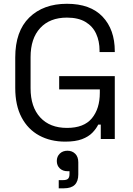

<svg xmlns="http://www.w3.org/2000/svg" viewBox="-20 -734 700 1014"><path d="M324.5 14Q246.5 14 186.9 -18.5Q127.2 -51 93.9 -114.2Q60.5 -177.5 60.5 -269.8V-430.2Q60.5 -569 134.6 -641.5Q208.8 -714 333.5 -714Q457.2 -714 521.8 -645.9Q586.2 -577.8 586.2 -463.8V-459H505.8V-466.2Q505.8 -516.8 487.6 -556.1Q469.5 -595.5 431.4 -618.2Q393.2 -641 333.5 -641Q243.2 -641 192.4 -586Q141.5 -531 141.5 -432.2V-267.8Q141.5 -169.2 192.4 -113.9Q243.2 -58.5 334 -58.5Q423.2 -58.5 465.2 -109.2Q507.2 -160 507.2 -244.2V-261.8H292.5V-331.8H586.2V0H512.2V-76H498.8Q488 -53.8 467.6 -32.9Q447.2 -12 412.9 1Q378.5 14 324.5 14ZM317.2 260.5H290.2V217.2H313.5Q332 217.2 339.5 209.8Q347 202.2 347 185.2V170.2H336.2Q311.8 170.2 295.9 155.4Q280 140.5 280 116.2Q280 92.5 295.8 77.2Q311.5 62 336.5 62Q361 62 377.2 78Q393.5 94 393.5 123.2V186.8Q393.5 223.5 374.9 242Q356.2 260.5 317.2 260.5Z"/></svg>

Font: Space Grotesk Variable Light
Style: Regular
Weight: 300
Designer: Florian Karsten
Foundry: Florian Karsten
Version: Version 2.000